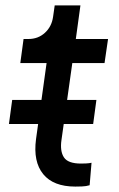

<svg xmlns="http://www.w3.org/2000/svg" viewBox="-20 -683 439 709"><path d="M258 6Q177 6 139.5 -40Q102 -86 113 -169L152 -450H55L67 -539H85Q121 -539 146 -562Q171 -585 176 -621L182 -663H277L260 -539H379L366 -450H247L207 -166Q201 -125 216 -102Q231 -79 279 -79Q288 -79 298.5 -79.5Q309 -80 318 -82L311 1Q298 5 282.5 5.5Q267 6 258 6ZM13 -225 25 -314H336L324 -225Z"/></svg>

Font: Plus Jakarta Sans Medium
Style: Italic
Weight: 500
Italic angle: -8°
Designer: Gumpita Rahayu
Foundry: Tokotype
Version: Version 2.071; ttfautohint (v1.8.4.7-5d5b);gftools[0.9.29]